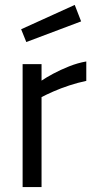

<svg xmlns="http://www.w3.org/2000/svg" viewBox="-20 -761 387 781"><path d="M72 0V-500H149V-433Q168 -446 197 -461.5Q226 -477 261 -491Q296 -505 331 -511V-432Q297 -425 262 -413.5Q227 -402 197.5 -389Q168 -376 149 -366V0ZM87 -590 66 -642 284 -741 310 -674Z"/></svg>

Font: Cairo Play
Style: Regular
Weight: 400
Designer: Mohamed Gaber, Accademia di Belle Arti di Urbino
Foundry: Kief Type Foundry, Accademia di Belle Arti di Urbino
Version: Version 3.119